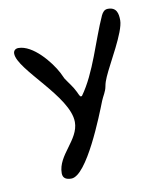

<svg xmlns="http://www.w3.org/2000/svg" viewBox="-67 -553 511 641"><g transform="rotate(-10 188.5 -232.5)"><path d="M25 -424C15 -424 8 -418 8 -408C8 -353 168 -235 168 -148C168 -87 95 -49 95 13C95 31 108 36 124 36C177 36 252 -156 270 -202C276 -217 286 -230 289 -247C291 -258 294 -267 299 -278C317 -320 376 -416 376 -456C376 -480 371 -501 342 -501C330 -501 324 -493 319 -483C283 -404 257 -299 206 -229H201C197 -234 195 -240 192 -246C183 -265 170 -280 159 -297C155 -304 153 -311 149 -318C128 -358 74 -424 25 -424Z"/></g></svg>

Font: ChillLongCangKaiShu Medium
Style: Regular
Weight: 500
Version: Version 3.500;Glyphs 3.1.1 (3135)